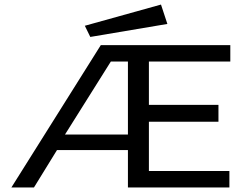

<svg xmlns="http://www.w3.org/2000/svg" viewBox="-20 -822 1040 842"><path d="M30 0 422 -624H990V-552H633V-362H938V-288H633V-72H986V0H541V-164H230L129 0ZM265 -232H541V-552H466ZM376 -660 352 -709 686 -802 714 -717Z"/></svg>

Font: Inconsolata UltraExpanded Thin
Style: Regular
Weight: 100
Width: 9
Monospace: yes
Designer: Raph Levien, Cyreal, Brenton Simpson
Foundry: Raph Levien, Cyreal, Google
Version: Version 3.100; ttfautohint (v1.8.4.7-5d5b)